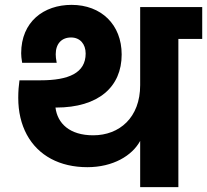

<svg xmlns="http://www.w3.org/2000/svg" viewBox="-20 -769 851 789"><path d="M90 -216C137 -129 226 -82 339 -82C444 -82 523 -129 556 -190V0H713V-609H811V-740H556V-419C556 -286 471 -213 363 -213C266 -213 216 -262 208 -327H210C385 -327 480 -412 480 -545C480 -668 396 -749 274 -749C160 -749 67 -680 67 -550C67 -541 68 -528 71 -511H213C210 -526 209 -537 209 -546C209 -589 233 -615 272 -615C309 -615 332 -588 332 -549C332 -469 262 -439 147 -439H60C57 -418 55 -394 55 -367C55 -309 67 -259 90 -216Z"/></svg>

Font: Poppins
Style: Bold
Weight: 700
Designer: Ninad Kale (Devanagari), Jonny Pinhorn (Latin)
Foundry: Indian Type Foundry
Version: 4.004